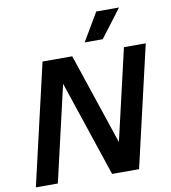

<svg xmlns="http://www.w3.org/2000/svg" viewBox="-98 -1017 981 1101"><g transform="rotate(-10 392.5 -466.5)"><path d="M537 -933H670L546 -770H441ZM21 0 184 -704H357L535 -173L658 -704H785L622 0H465L278 -558L149 0Z"/></g></svg>

Font: Prodigy Sans SemiBold
Style: Italic
Weight: 600
Italic angle: -13°
Designer: Wei Huang
Foundry: Wei Huang
Version: Version 1.003; ttfautohint (v1.8.3)